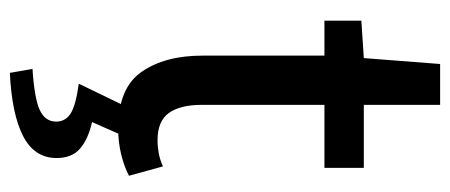

<svg xmlns="http://www.w3.org/2000/svg" viewBox="-282 -402 914 390"><g transform="rotate(90 175.0 -207.0)"><path d="M241 10Q159 10 126 -37.5Q93 -85 93 -161V-409H22V-484L98 -489L110 -644H193V-489H321V-409H193V-160Q193 -116 209.5 -93Q226 -70 265 -70Q278 -70 291.5 -72.5Q305 -75 318 -81L337 -12Q318 -2 293 4Q268 10 241 10ZM128 230 120 184Q181 180 204 169Q227 158 227 136Q227 117 210.5 106.5Q194 96 150 90L195 -3H257L228 63Q263 71 282 87.5Q301 104 301 135Q301 180 256.5 203Q212 226 128 230Z"/></g></svg>

Font: Source Sans 3 Medium
Style: Regular
Weight: 500
Designer: Paul D. Hunt
Foundry: Adobe
Version: Version 3.052;hotconv 1.1.0;makeotfexe 2.6.0